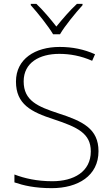

<svg xmlns="http://www.w3.org/2000/svg" viewBox="-20 -968 584 998"><path d="M256 -790H292C316 -832 372 -900 409 -941V-948H380C343 -914 303 -867 273 -830C244 -867 205 -914 169 -948H140V-941C177 -900 231 -832 256 -790ZM492 -182C492 -299 410 -338 283 -379C177 -414 103 -444 103 -545C103 -643 186 -688 288 -688C343 -688 400 -678 459 -652L474 -686C416 -712 356 -724 290 -724C163 -724 63 -662 63 -544C63 -426 142 -386 259 -348C383 -307 452 -275 452 -181C452 -75 363 -26 252 -26C172 -26 107 -41 55 -61V-20C102 -4 160 10 249 10C385 10 492 -54 492 -182Z"/></svg>

Font: Noto Sans Thai Looped ExtraLight
Style: Regular
Weight: 200
Designer: Sasikarn Vongin, Ben Mitchell
Foundry: The Fontpad Ltd
Version: Version 1.001